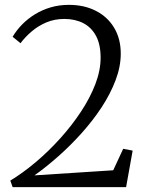

<svg xmlns="http://www.w3.org/2000/svg" viewBox="-20 -771 610 791"><path d="M22.5 -27Q74.5 -58.5 127.5 -103.2Q180.5 -148 228.2 -201Q276 -254 313.5 -310.8Q351 -367.5 372.8 -424.2Q394.5 -481 394.5 -533Q394.5 -588 375.5 -623.2Q356.5 -658.5 322.8 -675.8Q289 -693 245 -693Q205 -693 171.2 -678.8Q137.5 -664.5 110.8 -641.8Q84 -619 64.5 -593L32 -619.5Q48 -646.5 71.2 -670.2Q94.5 -694 124.2 -712.2Q154 -730.5 189.2 -740.8Q224.5 -751 264 -751Q327 -751 375.2 -726.2Q423.5 -701.5 450.5 -656.2Q477.5 -611 477.5 -550Q477.5 -496.5 456.2 -440.5Q435 -384.5 398.8 -329.2Q362.5 -274 316.5 -222.8Q270.5 -171.5 220.2 -127Q170 -82.5 122 -48.5L446.5 -69.5L487.5 -158L526.5 -150.5L499.5 0H32Z"/></svg>

Font: Merriweather 72pt Light
Style: Regular
Weight: 300
Version: Version 2.100